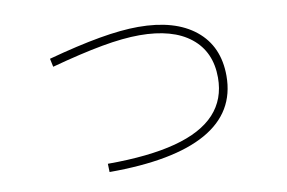

<svg xmlns="http://www.w3.org/2000/svg" viewBox="-63 -648 1125 753"><g transform="rotate(-10 500.0 -271.5)"><path d="M316 -34Q479 -34 586.5 -62.5Q694 -91 747 -148.5Q800 -206 800 -292Q800 -395 728.5 -452Q657 -509 525 -509Q460 -509 374.5 -493.5Q289 -478 171 -446L164 -479Q282 -511 370.5 -526.5Q459 -542 526 -542Q672 -542 753 -476.5Q834 -411 834 -293Q834 -148 703.5 -74.5Q573 -1 317 -1Z"/></g></svg>

Font: M PLUS 1 Code ExtraLight
Style: Regular
Weight: 250
Designer: Coji Morishita
Foundry: UNDERFOREST DESIGN
Version: Version 1.002